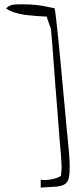

<svg xmlns="http://www.w3.org/2000/svg" viewBox="-20 -806 378 887"><path d="M168 23.4Q174.8 26.4 188.5 25.9Q202.1 25.4 217.3 22.5Q232.4 19.5 245.1 15.1Q257.8 10.7 261.7 4.9Q261.7 4.9 262.2 0.5Q262.7 -3.9 263.2 -10.3Q263.7 -16.6 264.2 -22.9Q264.6 -29.3 264.6 -33.2Q264.6 -38.1 264.2 -46.4Q263.7 -54.7 263.2 -63.5Q262.7 -72.3 262.2 -79.6Q261.7 -86.9 261.7 -88.9Q259.8 -112.3 256.3 -148.9Q252.9 -185.5 250 -230.5Q247.1 -275.4 242.7 -324.7Q238.3 -374 234.9 -422.4Q231.4 -470.7 228 -515.1Q224.6 -559.6 222.2 -593.8Q219.7 -627.9 217.3 -649.9Q214.8 -671.9 214.8 -673.8L195.3 -729.5Q192.4 -729.5 180.2 -730Q168 -730.5 150.9 -731.9Q133.8 -733.4 112.8 -735.4Q91.8 -737.3 71.8 -741.7Q51.8 -746.1 35.2 -752.4Q18.6 -758.8 7.8 -767.6Q25.4 -783.2 42.5 -784.7Q59.6 -786.1 82 -786.1Q102.5 -786.1 119.6 -785.2Q136.7 -784.2 153.8 -782.2Q170.9 -780.3 189.9 -776.4Q209 -772.5 232.4 -767.6Q235.4 -752 239.3 -718.3Q243.2 -684.6 248 -638.7Q252.9 -592.8 257.8 -538.6Q262.7 -484.4 268.1 -428.7Q273.4 -373 278.3 -318.4Q283.2 -263.7 287.6 -217.8Q292 -171.9 295.4 -138.2Q298.8 -104.5 299.8 -88.9Q299.8 -87.9 300.3 -80.6Q300.8 -73.2 301.3 -64Q301.8 -54.7 301.8 -45.4Q301.8 -36.1 301.8 -31.2Q301.8 2.9 296.4 21Q291 39.1 275.9 46.9Q260.7 54.7 234.9 56.6Q209 58.6 168 60.5Z"/></svg>

Font: Annie Use Your Telescope
Style: Regular
Weight: 400
Designer: Kimberly Geswein
Foundry: Kimberly Geswein
Version: Version 1.002 2001